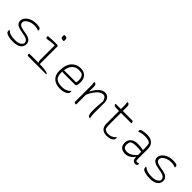

<svg xmlns="http://www.w3.org/2000/svg" viewBox="313 -2157 3573 3573"><g transform="rotate(45 2100.0 -370.5)"><path d="M300 -40Q371 -40 411 -63Q451 -86 464 -120Q463 -148 452.5 -167.5Q442 -187 416.5 -201Q391 -215 344 -224L251 -242Q199 -252 168 -269Q137 -286 123.5 -310Q110 -334 110 -363Q110 -398 129 -429.5Q148 -461 182 -486Q216 -511 261.5 -525Q307 -539 360 -539Q387 -539 409 -536.5Q431 -534 446.5 -529.5Q462 -525 468 -518Q473 -513 475.5 -507.5Q478 -502 479 -496Q480 -490 480 -483Q480 -479 479.5 -475Q479 -471 477 -467H471Q459 -475 443 -479.5Q427 -484 405.5 -486.5Q384 -489 354 -489Q305 -489 260.5 -472Q216 -455 188 -427.5Q160 -400 160 -367Q160 -353 167 -336.5Q174 -320 198 -306Q222 -292 272 -282L364 -265Q414 -256 445 -238Q476 -220 490 -195.5Q504 -171 504 -142Q504 -93 479 -59Q454 -25 407 -7.5Q360 10 295 10Q261 10 230.5 7Q200 4 174.5 -2.5Q149 -9 130.5 -17.5Q112 -26 101 -37Q92 -46 89.5 -59.5Q87 -73 87 -84Q87 -90 87.5 -94Q88 -98 89 -100H95Q118 -82 139 -70Q160 -58 183.5 -51.5Q207 -45 235 -42.5Q263 -40 300 -40Z M896 -38 904 -54Q897 -63 893.5 -77.5Q890 -92 890 -111Q890 -149 890 -186.5Q890 -224 890 -262Q890 -300 890 -338Q890 -376 890 -413.5Q890 -451 890 -489L885 -494Q832 -493 794 -488Q756 -483 732.5 -478.5Q709 -474 699 -474Q692 -474 686.5 -478.5Q681 -483 678 -491Q675 -499 675 -508Q675 -513 676 -517.5Q677 -522 678 -526Q723 -530 760 -532Q797 -534 829 -535Q861 -536 890 -536Q906 -536 917 -534Q928 -532 934 -527Q940 -522 940 -513Q940 -466 940 -418.5Q940 -371 940 -323.5Q940 -276 940 -228Q940 -180 940 -132.5Q940 -85 940 -38ZM663 -50H940Q1000 -50 1050 -44.5Q1100 -39 1130 -29.5Q1160 -20 1160 -8Q1160 -7 1159.5 -5.5Q1159 -4 1159 -2.5Q1159 -1 1158 0H689Q677 0 671 -4Q665 -8 662.5 -15Q660 -22 660 -30Q660 -34 660.5 -37.5Q661 -41 661.5 -44Q662 -47 663 -50ZM876 -754Q879 -755 882.5 -755.5Q886 -756 889.5 -756.5Q893 -757 897.5 -757Q902 -757 906 -757Q930 -757 943 -748Q956 -739 956 -722V-670Q953 -669 949.5 -668.5Q946 -668 942.5 -667.5Q939 -667 935 -667Q931 -667 926 -667Q903 -667 889.5 -676.5Q876 -686 876 -702Z M1532 -536Q1594 -536 1635 -512Q1676 -488 1696.5 -446.5Q1717 -405 1717 -354V-350Q1717 -325 1714 -300.5Q1711 -276 1703 -259.5Q1695 -243 1680 -243H1371Q1362 -243 1354 -245Q1346 -247 1341 -250L1326 -241L1322 -288H1660Q1663 -303 1665 -318.5Q1667 -334 1667 -351Q1667 -396 1656 -423Q1645 -450 1622 -472Q1603 -481 1582.5 -484.5Q1562 -488 1531 -488Q1443 -488 1389 -420.5Q1335 -353 1335 -222V-205Q1335 -169 1344.5 -139Q1354 -109 1374 -86Q1405 -61 1440 -50.5Q1475 -40 1527 -40Q1567 -40 1597.5 -47Q1628 -54 1654.5 -69.5Q1681 -85 1706 -110H1712Q1713 -107 1713.5 -102Q1714 -97 1714 -89Q1714 -73 1709.5 -62Q1705 -51 1697 -43Q1681 -27 1655.5 -15Q1630 -3 1596.5 3.5Q1563 10 1523 10Q1474 10 1431 -3.5Q1388 -17 1355 -44.5Q1322 -72 1303.5 -113.5Q1285 -155 1285 -211V-229Q1285 -310 1305 -368Q1325 -426 1359.5 -463Q1394 -500 1438.5 -518Q1483 -536 1532 -536Z M2314 0Q2310 1 2306.5 1.5Q2303 2 2299 2Q2286 2 2274.5 -9Q2263 -20 2255.5 -49Q2248 -78 2248 -130Q2248 -177 2249 -214Q2250 -251 2253.5 -292Q2257 -333 2263 -391Q2251 -438 2230 -462.5Q2209 -487 2175 -487Q2141 -487 2107 -465.5Q2073 -444 2042 -407.5Q2011 -371 1985 -324.5Q1959 -278 1941 -228L1938 -345H1956Q1984 -401 2018.5 -444Q2053 -487 2093 -512Q2133 -537 2175 -537Q2205 -537 2228 -526Q2251 -515 2267 -495.5Q2283 -476 2291.5 -450.5Q2300 -425 2300 -397Q2300 -352 2300 -306.5Q2300 -261 2300 -215.5Q2300 -170 2300 -124Q2300 -89 2303 -60.5Q2306 -32 2314 0ZM1950 5Q1949 5 1947 5Q1945 5 1943.5 5Q1942 5 1940 5Q1932 5 1924.5 4Q1917 3 1911.5 0.5Q1906 -2 1903 -6.5Q1900 -11 1900 -18Q1900 -71 1900 -124Q1900 -177 1900 -230Q1900 -283 1900 -336Q1900 -389 1900 -442Q1900 -477 1898 -493Q1896 -509 1889 -529Q1892 -530 1894.5 -530.5Q1897 -531 1900 -531.5Q1903 -532 1905 -532Q1920 -532 1930 -524Q1940 -516 1945 -500Q1950 -484 1950 -459Q1950 -382 1950 -304.5Q1950 -227 1950 -150Q1950 -73 1950 5Z M2462 -526H2896Q2910 -526 2917.5 -515.5Q2925 -505 2925 -486Q2925 -485 2925 -483Q2925 -481 2925 -479.5Q2925 -478 2925 -476H2543Q2521 -476 2505 -478.5Q2489 -481 2479 -486Q2469 -491 2464.5 -498Q2460 -505 2460 -513Q2460 -516 2460.5 -519Q2461 -522 2461.5 -523.5Q2462 -525 2462 -526ZM2921 -100Q2922 -96 2922.5 -92Q2923 -88 2923 -84Q2923 -68 2919 -54.5Q2915 -41 2899 -25Q2891 -17 2877.5 -9.5Q2864 -2 2846 3.5Q2828 9 2807.5 12.5Q2787 16 2765 16Q2724 16 2693 5.5Q2662 -5 2641.5 -25Q2621 -45 2610.5 -75Q2600 -105 2600 -144Q2600 -202 2600 -260.5Q2600 -319 2600 -377Q2600 -435 2600 -493.5Q2600 -552 2600 -610Q2600 -640 2597.5 -662.5Q2595 -685 2590 -700Q2596 -702 2600.5 -702.5Q2605 -703 2609 -703Q2621 -703 2630 -696Q2639 -689 2644.5 -673.5Q2650 -658 2650 -632Q2650 -573 2650 -514.5Q2650 -456 2650 -397Q2650 -338 2650 -279.5Q2650 -221 2650 -162Q2650 -130 2652.5 -107.5Q2655 -85 2662 -66Q2680 -47 2703.5 -38.5Q2727 -30 2755 -30Q2789 -30 2815 -36.5Q2841 -43 2865 -58.5Q2889 -74 2915 -100Z M3479 -352Q3479 -321 3479 -289.5Q3479 -258 3479 -226.5Q3479 -195 3479 -163.5Q3479 -132 3479 -100Q3479 -84 3480 -72Q3481 -60 3484 -46Q3490 -43 3496.5 -41.5Q3503 -40 3510 -40Q3523 -40 3534 -43Q3545 -46 3553 -50H3559Q3559 -49 3559 -47Q3559 -45 3559 -43Q3559 -29 3555.5 -19Q3552 -9 3546 -3Q3540 3 3532 6.5Q3524 10 3512 10Q3491 10 3475 3.5Q3459 -3 3449 -16.5Q3439 -30 3434 -51Q3429 -72 3429 -100Q3429 -138 3429 -181Q3429 -224 3429 -252Q3429 -306 3428.5 -340.5Q3428 -375 3425.5 -399Q3423 -423 3417 -443Q3404 -458 3384 -467.5Q3364 -477 3337.5 -481.5Q3311 -486 3276 -486Q3248 -486 3220.5 -482.5Q3193 -479 3169.5 -473Q3146 -467 3129 -459H3123Q3122 -463 3121 -467Q3120 -471 3120 -475Q3120 -486 3122.5 -493.5Q3125 -501 3131 -507Q3140 -516 3165 -522.5Q3190 -529 3222 -532.5Q3254 -536 3284 -536Q3332 -536 3368 -523.5Q3404 -511 3429 -487.5Q3454 -464 3466.5 -430Q3479 -396 3479 -352ZM3141 -130Q3141 -85 3166.5 -63Q3192 -41 3241 -41Q3274 -41 3308.5 -54Q3343 -67 3378.5 -96Q3414 -125 3448 -172V-95H3422Q3406 -68 3379.5 -44Q3353 -20 3317.5 -5Q3282 10 3239 10Q3193 10 3159.5 -6.5Q3126 -23 3108.5 -54Q3091 -85 3091 -129V-134Q3091 -170 3104 -199Q3117 -228 3141.5 -249Q3166 -270 3201.5 -281Q3237 -292 3282 -292Q3319 -292 3353.5 -288Q3388 -284 3412.5 -278Q3437 -272 3445 -267Q3451 -264 3453 -258Q3455 -252 3455 -244.5Q3455 -237 3454 -226Q3426 -233 3398 -236Q3370 -239 3342 -240.5Q3314 -242 3285 -242Q3239 -242 3208.5 -233.5Q3178 -225 3158 -210Q3151 -196 3146 -177.5Q3141 -159 3141 -133Z M3900 -40Q3971 -40 4011 -63Q4051 -86 4064 -120Q4063 -148 4052.5 -167.5Q4042 -187 4016.5 -201Q3991 -215 3944 -224L3851 -242Q3799 -252 3768 -269Q3737 -286 3723.5 -310Q3710 -334 3710 -363Q3710 -398 3729 -429.5Q3748 -461 3782 -486Q3816 -511 3861.5 -525Q3907 -539 3960 -539Q3987 -539 4009 -536.5Q4031 -534 4046.5 -529.5Q4062 -525 4068 -518Q4073 -513 4075.5 -507.5Q4078 -502 4079 -496Q4080 -490 4080 -483Q4080 -479 4079.5 -475Q4079 -471 4077 -467H4071Q4059 -475 4043 -479.5Q4027 -484 4005.5 -486.5Q3984 -489 3954 -489Q3905 -489 3860.5 -472Q3816 -455 3788 -427.5Q3760 -400 3760 -367Q3760 -353 3767 -336.5Q3774 -320 3798 -306Q3822 -292 3872 -282L3964 -265Q4014 -256 4045 -238Q4076 -220 4090 -195.5Q4104 -171 4104 -142Q4104 -93 4079 -59Q4054 -25 4007 -7.5Q3960 10 3895 10Q3861 10 3830.5 7Q3800 4 3774.5 -2.5Q3749 -9 3730.5 -17.5Q3712 -26 3701 -37Q3692 -46 3689.5 -59.5Q3687 -73 3687 -84Q3687 -90 3687.5 -94Q3688 -98 3689 -100H3695Q3718 -82 3739 -70Q3760 -58 3783.5 -51.5Q3807 -45 3835 -42.5Q3863 -40 3900 -40Z"/></g></svg>

Font: Recursive Monospace Casual Light
Style: Regular
Weight: 300
Version: Version 1.047